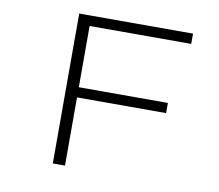

<svg xmlns="http://www.w3.org/2000/svg" viewBox="-77 -792 1005 883"><g transform="rotate(10 425.0 -350.0)"><path d="M755 -652H280.5V-366H696.5V-318.5H280.5V0H223.5V-700H755Z"/></g></svg>

Font: League Mono Wide UltraLight
Style: Regular
Weight: 200
Width: 8
Designer: Tyler Finck
Foundry: The League of Moveable Type / Tyler Finck
Version: Version 2.210